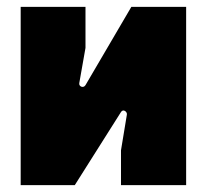

<svg xmlns="http://www.w3.org/2000/svg" viewBox="-20 -537 600 557"><path d="M40 0H197L331 -212C337 -222 350 -213 348 -204L331 -101V0H520V-517H361L228 -290C222 -280 208 -286 210 -296L228 -398V-517H40Z"/></svg>

Font: Finlandica Black
Style: Regular
Weight: 900
Designer: Niklas Ekholm, Juho Hiilivirta, Jaakko Suomalainen
Foundry: Helsinki Type Studio
Version: Version 2.000;Glyphs 3.2 (3202)